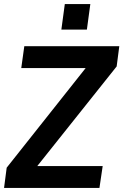

<svg xmlns="http://www.w3.org/2000/svg" viewBox="-20 -928 609 948"><path d="M0 0 13 -100 403 -592H85L100 -700H569L556 -600L164 -108H487L471 0ZM283 -782 300 -908H426L409 -782Z"/></svg>

Font: Host Grotesk
Style: Bold Italic
Weight: 700
Italic angle: -8°
Designer: Doğukan Karapınar
Foundry: Element Type
Version: Version 1.003; ttfautohint (v1.8.4.7-5d5b)